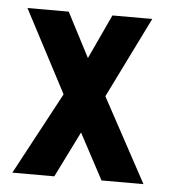

<svg xmlns="http://www.w3.org/2000/svg" viewBox="-41 -509 483 547"><g transform="rotate(5 200.0 -235.5)"><path d="M14 0 140 -235 16 -471H134L200 -344L259 -471H373L259 -240L389 0H269L199 -131L134 0Z"/></g></svg>

Font: Inconsolata Condensed Black
Style: Regular
Weight: 900
Width: 3
Monospace: yes
Designer: Raph Levien, Cyreal, Brenton Simpson
Foundry: Raph Levien, Cyreal, Google
Version: Version 3.001; ttfautohint (v1.8.2.53-6de2)